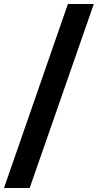

<svg xmlns="http://www.w3.org/2000/svg" viewBox="-51 -832 491 964"><path d="M290 -812H420L98 112H-31Z"/></svg>

Font: Montserrat SemiBold
Style: Regular
Weight: 600
Designer: Julieta Ulanovsky
Foundry: Julieta Ulanovsky
Version: Version 6.001